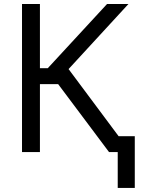

<svg xmlns="http://www.w3.org/2000/svg" viewBox="-20 -747 728 943"><path d="M515.6 0H558.2V176.1H642V-78.1H562.5L316.8 -407.7L610.8 -727.3H505.7L214.5 -411.9H176.1V-727.3H88.1V0H176.1V-333.8H265.6Z"/></svg>

Font: Margiela Sans
Style: Regular
Weight: 400
Designer: Stefan Endress, Andreas Faust
Version: Version 1.100;FEAKit 1.0